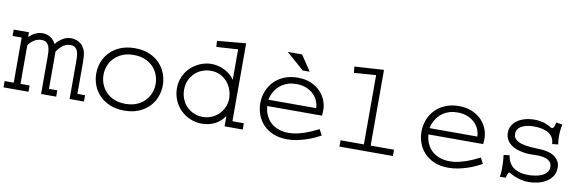

<svg xmlns="http://www.w3.org/2000/svg" viewBox="-47 -1010 4295 1408"><g transform="rotate(10 2100.5 -306.0)"><path d="M113.8 -395 127 -405.8Q127.9 -407.2 134.8 -412.8Q141.6 -418.5 153.1 -424.6Q164.6 -430.7 180.2 -435.8Q195.8 -440.9 214.4 -440.9Q245.6 -440.9 272.2 -424.6Q298.8 -408.2 313 -377.9Q334.5 -404.3 363 -422.6Q391.6 -440.9 426.8 -440.9Q439.9 -440.9 453.1 -438Q466.3 -435.1 478.3 -429.4Q490.2 -423.8 500 -416Q509.8 -408.2 516.1 -397.9Q523.4 -387.2 528.3 -377Q533.2 -366.7 536.1 -352.8Q539.1 -338.9 540.5 -319.8Q542 -300.8 542 -272V-46.9H599.1V0H492.2V-272Q492.2 -293 491.2 -314.2Q490.2 -335.4 484.4 -352.5Q478.5 -369.6 465.8 -380.4Q453.1 -391.1 429.7 -391.1Q418.5 -391.1 406.7 -388.2Q395 -385.3 382.6 -377.7Q370.1 -370.1 357.2 -357.4Q344.2 -344.7 330.1 -325.2V-46.9H392.1V0H279.8V-275.9Q279.8 -294.4 278.6 -314.7Q277.3 -335 271.2 -351.8Q265.1 -368.7 251.7 -379.9Q238.3 -391.1 213.4 -391.1Q195.8 -391.1 180.7 -385.3Q165.5 -379.4 153.6 -370.8Q141.6 -362.3 132.6 -352.5Q123.5 -342.8 118.2 -335V-46.9H186V0H0V-46.9H67.9V-382.8H0V-430.2H113.8Z M651.9 -218.3Q651.9 -263.2 667.7 -304.9Q683.6 -346.7 714.8 -378.9Q746.1 -411.1 792.5 -430.7Q838.9 -450.2 899.9 -450.2Q962.4 -450.2 1009 -430.2Q1055.7 -410.2 1086.4 -377.2Q1117.2 -344.2 1132.6 -302.7Q1147.9 -261.2 1147.9 -217.8Q1147.9 -174.8 1132.8 -133.1Q1117.7 -91.3 1086.9 -58.6Q1056.2 -25.9 1009.8 -5.9Q963.4 14.2 900.9 14.2Q839.4 14.2 793 -5.4Q746.6 -24.9 715.1 -57.4Q683.6 -89.8 667.7 -131.8Q651.9 -173.8 651.9 -218.3ZM706.1 -217.8Q706.1 -182.6 718.8 -149.9Q731.4 -117.2 755.9 -91.8Q780.3 -66.4 816.4 -51.3Q852.5 -36.1 899.9 -36.1Q948.2 -36.1 984.6 -51.5Q1021 -66.9 1045.4 -92.5Q1069.8 -118.2 1082 -150.9Q1094.2 -183.6 1094.2 -217.8Q1094.2 -252.4 1082 -285.2Q1069.8 -317.9 1045.4 -343.5Q1021 -369.1 984.6 -384.5Q948.2 -399.9 899.9 -399.9Q853 -399.9 816.9 -384.8Q780.8 -369.6 756.1 -344.5Q731.4 -319.3 718.8 -286.4Q706.1 -253.4 706.1 -217.8Z M1696.3 -46.9H1781.2V0H1646V-74.2H1644Q1613.8 -31.2 1570.8 -10.7Q1527.8 9.8 1478 9.8Q1430.2 9.8 1388.9 -8.1Q1347.7 -25.9 1317.6 -56.4Q1287.6 -86.9 1270.5 -127.9Q1253.4 -168.9 1253.4 -215.3Q1253.4 -248.5 1262.2 -277.6Q1271 -306.6 1286.4 -331.1Q1301.8 -355.5 1322.8 -374.5Q1343.8 -393.6 1368.2 -406.7Q1392.6 -419.9 1419.2 -427Q1445.8 -434.1 1472.7 -434.1Q1496.6 -434.1 1521.2 -428.5Q1545.9 -422.9 1568.6 -411.9Q1591.3 -400.9 1610.8 -385Q1630.4 -369.1 1644 -348.1H1646V-573.2L1485.4 -563L1482.4 -607.9L1696.3 -627ZM1644 -207Q1644 -237.8 1633.3 -269.3Q1622.6 -300.8 1601.6 -326.2Q1580.6 -351.6 1549.6 -367.7Q1518.6 -383.8 1478 -383.8Q1443.8 -383.8 1412.8 -371.8Q1381.8 -359.9 1358.4 -337.4Q1335 -314.9 1321 -283.4Q1307.1 -252 1307.1 -212.9Q1307.1 -174.8 1320.6 -142.8Q1334 -110.8 1356.9 -88.1Q1379.9 -65.4 1410.4 -52.7Q1440.9 -40 1475.1 -40Q1509.3 -40 1540 -52.7Q1570.8 -65.4 1593.8 -87.9Q1616.7 -110.4 1630.4 -140.9Q1644 -171.4 1644 -207Z M2359.4 -57.1Q2339.4 -46.4 2312.3 -33.7Q2285.2 -21 2253.2 -10.5Q2221.2 0 2185.5 7.1Q2149.9 14.2 2113.3 14.2Q2053.7 14.2 2008.8 -4.9Q1963.9 -23.9 1934.1 -55.7Q1904.3 -87.4 1889.4 -128.4Q1874.5 -169.4 1874.5 -213.4Q1874.5 -260.3 1890.9 -302.2Q1907.2 -344.2 1938 -376Q1968.8 -407.7 2013.2 -426.3Q2057.6 -444.8 2113.8 -444.8Q2169.9 -444.8 2211.9 -426.8Q2253.9 -408.7 2282 -379.9Q2310.1 -351.1 2324.2 -315.4Q2338.4 -279.8 2338.4 -245.1Q2338.4 -239.3 2338.1 -232.7Q2337.9 -226.1 2337.4 -220Q2336.9 -213.9 2336.7 -208.7Q2336.4 -203.6 2336.4 -201.2H1928.2Q1929.2 -188 1932.6 -170.7Q1936 -153.3 1944.3 -134.8Q1952.6 -116.2 1966.3 -98.1Q1980 -80.1 2000.7 -65.9Q2021.5 -51.8 2050.5 -43Q2079.6 -34.2 2118.2 -34.2Q2149.9 -34.2 2181.9 -41.7Q2213.9 -49.3 2242.9 -59.8Q2272 -70.3 2296.4 -81.8Q2320.8 -93.3 2336.4 -101.1ZM2284.2 -248Q2284.2 -272.5 2273.9 -298.8Q2263.7 -325.2 2242.4 -346.9Q2221.2 -368.7 2188.7 -382.8Q2156.2 -397 2111.3 -397Q2078.6 -397 2052.7 -389.2Q2026.9 -381.3 2007.1 -368.4Q1987.3 -355.5 1973.4 -339.4Q1959.5 -323.2 1950.2 -306.6Q1940.9 -290 1935.5 -274.7Q1930.2 -259.3 1928.2 -248ZM2191.4 -502.9H2139.2L2007.3 -618.2H2114.3Z M2725.6 -46.9H2899.4V0H2501.5V-46.9H2675.3V-563L2512.2 -550.8L2507.3 -597.2L2725.6 -610.8Z M3559.6 -57.1Q3539.6 -46.4 3512.5 -33.7Q3485.4 -21 3453.4 -10.5Q3421.4 0 3385.7 7.1Q3350.1 14.2 3313.5 14.2Q3253.9 14.2 3209 -4.9Q3164.1 -23.9 3134.3 -55.7Q3104.5 -87.4 3089.6 -128.4Q3074.7 -169.4 3074.7 -213.4Q3074.7 -260.3 3091.1 -302.2Q3107.4 -344.2 3138.2 -376Q3168.9 -407.7 3213.4 -426.3Q3257.8 -444.8 3314 -444.8Q3370.1 -444.8 3412.1 -426.8Q3454.1 -408.7 3482.2 -379.9Q3510.3 -351.1 3524.4 -315.4Q3538.6 -279.8 3538.6 -245.1Q3538.6 -239.3 3538.3 -232.7Q3538.1 -226.1 3537.6 -220Q3537.1 -213.9 3536.9 -208.7Q3536.6 -203.6 3536.6 -201.2H3128.4Q3129.4 -188 3132.8 -170.7Q3136.2 -153.3 3144.5 -134.8Q3152.8 -116.2 3166.5 -98.1Q3180.2 -80.1 3200.9 -65.9Q3221.7 -51.8 3250.7 -43Q3279.8 -34.2 3318.4 -34.2Q3350.1 -34.2 3382.1 -41.7Q3414.1 -49.3 3443.1 -59.8Q3472.2 -70.3 3496.6 -81.8Q3521 -93.3 3536.6 -101.1ZM3484.4 -248Q3484.4 -272.5 3474.1 -298.8Q3463.9 -325.2 3442.6 -346.9Q3421.4 -368.7 3388.9 -382.8Q3356.4 -397 3311.5 -397Q3278.8 -397 3252.9 -389.2Q3227.1 -381.3 3207.3 -368.4Q3187.5 -355.5 3173.6 -339.4Q3159.7 -323.2 3150.4 -306.6Q3141.1 -290 3135.7 -274.7Q3130.4 -259.3 3128.4 -248Z M4082.5 -442.9Q4079.6 -427.2 4076.7 -406.5Q4073.7 -385.7 4073.7 -355Q4073.7 -335.4 4075 -321Q4076.2 -306.6 4078.6 -293.9L4034.7 -289.1Q4033.7 -298.8 4031.5 -310.3Q4029.3 -321.8 4023.4 -333.3Q4017.6 -344.7 4007.1 -355.7Q3996.6 -366.7 3979.2 -375Q3961.9 -383.3 3937 -388.2Q3912.1 -393.1 3877.4 -393.1Q3847.7 -393.1 3824.5 -387.2Q3801.3 -381.3 3785.4 -371.3Q3769.5 -361.3 3761.5 -347.9Q3753.4 -334.5 3753.4 -318.8Q3753.4 -292 3769.3 -276.4Q3785.2 -260.7 3812.7 -252.2Q3840.3 -243.7 3877.9 -240.5Q3915.5 -237.3 3959.5 -235.8Q3965.3 -235.8 3978.3 -234.6Q3991.2 -233.4 4007.3 -229.7Q4023.4 -226.1 4040.5 -218.8Q4057.6 -211.4 4072 -199Q4086.4 -186.5 4095.5 -168.2Q4104.5 -149.9 4104.5 -123.5Q4104.5 -87.4 4086.9 -61Q4069.3 -34.7 4041.7 -17.8Q4014.2 -1 3980.2 7.1Q3946.3 15.1 3913.6 15.1Q3886.7 15.1 3863.5 10.3Q3840.3 5.4 3821.8 -1.2Q3803.2 -7.8 3789.3 -14.9Q3775.4 -22 3766.6 -26.9Q3766.6 -28.8 3761.7 -28.8Q3758.3 -28.8 3755.6 -25.4Q3752.9 -22 3750.7 -16.4Q3748.5 -10.7 3746.3 -3.2Q3744.1 4.4 3741.7 13.2H3697.8Q3698.7 6.8 3700 0.7Q3701.2 -5.4 3701.9 -12.5Q3702.6 -19.5 3703.1 -28.6Q3703.6 -37.6 3703.6 -49.8Q3703.1 -82 3701.7 -106.9Q3700.2 -131.8 3697.8 -148.9L3741.7 -153.8Q3743.2 -145.5 3745.8 -133.3Q3748.5 -121.1 3754.9 -107.9Q3761.2 -94.7 3772 -81.8Q3782.7 -68.8 3800 -58.3Q3817.4 -47.9 3842.5 -41.5Q3867.7 -35.2 3902.3 -35.2Q3912.6 -35.2 3927.2 -36.4Q3941.9 -37.6 3958.5 -40.8Q3975.1 -43.9 3991.5 -49.8Q4007.8 -55.7 4021 -65.2Q4034.2 -74.7 4042.5 -88.4Q4050.8 -102.1 4050.8 -120.6Q4050.8 -138.2 4043.5 -150.4Q4036.1 -162.6 4024.2 -170.2Q4012.2 -177.7 3996.8 -181.9Q3981.4 -186 3965.6 -187.5Q3949.7 -189 3934.8 -188.7Q3919.9 -188.5 3908.2 -188Q3895 -187 3874.3 -188Q3853.5 -189 3830.3 -193.4Q3807.1 -197.8 3783.9 -206.3Q3760.7 -214.8 3741.9 -229.5Q3723.1 -244.1 3711.4 -265.6Q3699.7 -287.1 3699.7 -316.9Q3699.7 -344.2 3712.6 -367.2Q3725.6 -390.1 3748.8 -407Q3772 -423.8 3804.4 -433.3Q3836.9 -442.9 3876.5 -442.9Q3898.9 -442.9 3917 -439.9Q3935.1 -437 3949.5 -432.6Q3963.9 -428.2 3974.1 -423.1Q3984.4 -418 3991.7 -414.1Q3994.1 -411.6 4000.7 -408.2Q4007.3 -404.8 4012.7 -404.8Q4017.1 -404.8 4020.3 -407.5Q4023.4 -410.2 4025.6 -414.1Q4027.8 -418 4029.3 -422.1Q4030.8 -426.3 4031.7 -429.2Q4032.7 -434.1 4033.4 -436.8Q4034.2 -439.5 4034.7 -441.7Q4035.2 -443.8 4035.9 -445.6Q4036.6 -447.3 4037.6 -450.2Z"/></g></svg>

Font: Ethiopic Sadiss
Style: Regular
Weight: 400
Designer: abass alamnehe
Foundry: Senamirmir Project
Version: Version 5.100